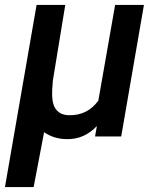

<svg xmlns="http://www.w3.org/2000/svg" viewBox="-37 -548 636 771"><path d="M225.1 -528.3 175.3 -224.6Q171.4 -183.1 172.4 -163.6Q174.8 -86.9 239.7 -85.4Q314 -83.5 357.9 -144L425.3 -528.3H541L449.7 0H344.7L352.1 -42Q301.3 11.7 232.9 10.7Q180.2 10.7 140.1 -17.1L98.1 203.1H-17.1L109.9 -528.3Z"/></svg>

Font: Roboto Medium
Style: Italic
Weight: 500
Italic angle: -12°
Designer: Google
Version: Version 2.134; 2016